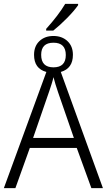

<svg xmlns="http://www.w3.org/2000/svg" viewBox="-22 -978 555 998"><path d="M218 -819H255Q289 -846 326 -883.5Q363 -921 384 -951V-958H317Q282 -899 218 -828ZM256 -628Q192 -628 192 -693Q192 -756 256 -756Q320 -756 320 -692Q320 -628 256 -628ZM150 -261 234 -504Q240 -522 246 -540.5Q252 -559 256 -577Q260 -560 266.5 -539.5Q273 -519 280 -498L362 -261ZM-2 0H58L133 -209H377L453 0H513L294 -604Q357 -622 357 -693Q357 -738 328.5 -764.5Q300 -791 256 -791Q211 -791 183 -764.5Q155 -738 155 -693Q155 -621 219 -604Z"/></svg>

Font: Noto Sans UI SemiCondensed Light
Style: Regular
Weight: 300
Width: 4
Designer: Monotype Design Team
Foundry: Monotype Imaging Inc.
Version: Version 1.901